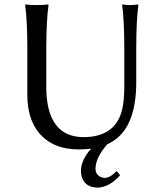

<svg xmlns="http://www.w3.org/2000/svg" viewBox="-20 -668 732 871"><path d="M524.9 127Q477.1 180.2 425.8 183.1Q365.2 183.1 350.6 133.3Q347.2 120.6 347.2 106.9Q348.1 56.6 393.6 6.3Q366.2 9.8 336.9 9.8Q218.8 9.8 155.8 -66.4Q104.5 -129.9 104 -235.8V-444.8Q104 -573.7 94.2 -645L96.2 -647.9Q114.3 -645 147 -645Q179.7 -645 198.2 -647.9L200.2 -645Q190.4 -578.1 189.9 -444.8V-269Q192.4 -47.4 357.9 -45.9Q504.4 -45.9 534.2 -171.4Q543.9 -212.4 543.9 -276.9V-444.8Q543.9 -573.7 534.2 -645L536.1 -647.9Q554.7 -645 570.8 -645Q588.4 -645 606 -647.9L607.9 -645Q598.1 -578.1 598.1 -444.8V-294.9Q598.1 -82.5 479.5 -20Q472.2 -16.1 466.3 -13.2Q414.6 46.4 413.1 96.2Q413.1 125 438.5 135.7Q446.8 138.7 455.1 139.2Q480.5 138.2 507.8 108.9L511.2 109.9Z"/></svg>

Font: Linux Biolinum O
Style: Regular
Weight: 400
Designer: Philipp H. Poll
Foundry: Philipp H. Poll
Version: Version 1.0.4